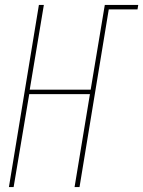

<svg xmlns="http://www.w3.org/2000/svg" viewBox="-20 -755 578 775"><path d="M16 0 137 -735H157L100 -393H346L403 -735H538L535 -717H419L301 0H281L343 -375H98L35 0Z"/></svg>

Font: Iosevka SS04 Thin Oblique
Style: Regular
Weight: 100
Italic angle: -9°
Monospace: yes
Designer: Belleve Invis
Foundry: Belleve Invis
Version: Version 19.0.0; ttfautohint (v1.8.4)